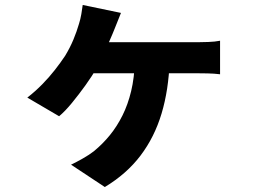

<svg xmlns="http://www.w3.org/2000/svg" viewBox="-20 -651 1040 773"><path d="M467 -599Q460 -581 454 -566.5Q448 -552 443 -539Q434 -516 420.5 -485.5Q407 -455 393.5 -425.5Q380 -396 369 -377Q351 -345 324 -307.5Q297 -270 269.5 -236.5Q242 -203 218 -183L90 -258Q122 -283 150 -311.5Q178 -340 201 -369.5Q224 -399 242 -426Q262 -459 275.5 -491.5Q289 -524 298 -555Q304 -574 307.5 -594.5Q311 -615 313 -631ZM335 -481Q353 -481 388.5 -481Q424 -481 469.5 -481Q515 -481 563 -481Q611 -481 654.5 -481Q698 -481 730.5 -481Q763 -481 775 -481Q792 -481 819 -482Q846 -483 866 -487V-352Q842 -355 816 -355.5Q790 -356 775 -356Q763 -356 730.5 -356Q698 -356 654 -356Q610 -356 561.5 -356Q513 -356 467 -356Q421 -356 384 -356Q347 -356 327 -356ZM663 -406Q659 -289 630.5 -194Q602 -99 546 -25Q490 49 402 102L266 12Q287 2 313.5 -13Q340 -28 359 -43Q394 -72 422.5 -107Q451 -142 473 -186Q495 -230 508 -284Q521 -338 523 -406Z"/></svg>

Font: Noto Sans TC ExtraBold
Style: Regular
Weight: 800
Designer: Ryoko NISHIZUKA  (kana, bopomofo & ideographs); Paul D. Hunt (Latin, Greek & Cyrillic); Sandoll Communications , Soo-you
Foundry: Adobe
Version: Version 2.004-H2;hotconv 1.0.118;makeotfexe 2.5.65603